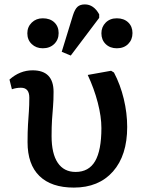

<svg xmlns="http://www.w3.org/2000/svg" viewBox="-20 -837 640 871"><path d="M315 14Q213 14 159 -38.5Q105 -91 105 -192Q105 -240 107 -272Q109 -304 111 -331.5Q113 -359 113 -394Q113 -439 75 -439Q53 -439 34 -432L23 -476Q70 -518 128 -518Q223 -518 223 -420Q223 -381 220.5 -352.5Q218 -324 216 -293.5Q214 -263 214 -220Q214 -140 242 -98.5Q270 -57 323 -57Q383 -57 411.5 -106Q440 -155 440 -256Q440 -308 423.5 -371.5Q407 -435 378 -497L484 -516L497 -508Q526 -453 541.5 -388.5Q557 -324 557 -261Q557 -132 492.5 -59Q428 14 315 14ZM301 -585 260 -602 311 -768Q320 -796 332 -806.5Q344 -817 365 -817Q405 -817 430 -772V-756ZM174 -618Q144 -618 124 -637Q104 -656 104 -686Q104 -715 124 -734.5Q144 -754 174 -754Q207 -754 226.5 -735.5Q246 -717 246 -687Q246 -657 226 -637.5Q206 -618 174 -618ZM510 -618Q479 -618 459.5 -637Q440 -656 440 -686Q440 -715 459.5 -734.5Q479 -754 510 -754Q542 -754 561.5 -735.5Q581 -717 581 -687Q581 -657 561.5 -637.5Q542 -618 510 -618Z"/></svg>

Font: Literata Medium
Style: Regular
Weight: 500
Designer: Latin by Veronika Burian and Jose Scaglione. Greek by Irene Vlachou. Cyrillic by Vera Evstafieva.
Foundry: TypeTogether
Version: Version 3.103; ttfautohint (v1.8.4.7-5d5b);gftools[0.9.29]